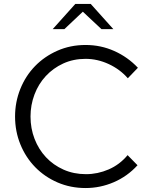

<svg xmlns="http://www.w3.org/2000/svg" viewBox="-20 -938 766 969"><path d="M56 0ZM414 -59Q473 -59 528.5 -83Q584 -107 624 -155Q637 -142 649 -129.5Q661 -117 674 -104Q623 -48 554.5 -18.5Q486 11 412 11Q336 11 271 -17Q206 -45 158 -94Q110 -143 83 -209Q56 -275 56 -350Q56 -423 82.5 -489Q109 -555 156.5 -604Q204 -653 269.5 -682Q335 -711 412 -711Q489 -711 557 -680.5Q625 -650 676 -596Q663 -582 650.5 -569.5Q638 -557 625 -543Q586 -588 529 -614.5Q472 -641 412 -641Q350 -641 299 -617.5Q248 -594 211 -554Q174 -514 154 -461Q134 -408 134 -350Q134 -290 154.5 -237Q175 -184 212 -144.5Q249 -105 300.5 -82Q352 -59 414 -59ZM492 -791 398 -879 305 -791H246L360 -918H438L552 -791Z"/></svg>

Font: Rosa Sans Light
Style: Regular
Weight: 300
Designer: Pentagram / MCKL
Foundry: Pentagram / MCKL
Version: Version 1.005;September 16, 2019;FontCreator 11.5.0.2425 64-